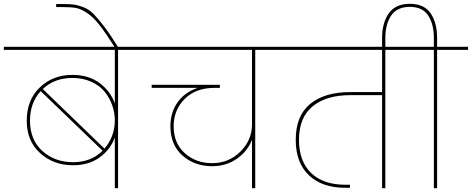

<svg xmlns="http://www.w3.org/2000/svg" viewBox="-55 -985 2470 1005"><path d="M546 0V-265Q523 -202 466.5 -161Q410 -120 327 -120Q225 -120 155 -183.5Q85 -247 85 -353Q85 -462 153.5 -527.5Q222 -593 324 -593Q409 -593 466 -550.5Q523 -508 546 -444V-724H-35V-740H725V-724H563V0ZM324 -577Q230 -577 169 -519L492 -207Q546 -271 546 -355Q546 -395 532.5 -433.5Q519 -472 493 -504.5Q467 -537 423 -557Q379 -577 324 -577ZM482 -196 158 -508Q102 -447 102 -353Q102 -253 167 -194.5Q232 -136 327 -136Q422 -136 482 -196Z M546 -737Q498 -813 465 -855Q432 -897 399.5 -918Q367 -939 342 -943.5Q317 -948 271 -948H239V-964H271Q310 -964 332 -961Q354 -958 382.5 -947Q411 -936 435.5 -911Q460 -886 491.5 -844.5Q523 -803 564 -737Z M655 -724V-740H1443V-724H1281V0H1264V-253Q1240 -192 1184 -153.5Q1128 -115 1056 -115Q963 -115 900 -171Q837 -227 837 -324Q837 -397 875 -450Q913 -503 980 -525H739V-541H1096V-525H1067Q970 -525 912 -467.5Q854 -410 854 -324Q854 -235 912.5 -183Q971 -131 1055 -131Q1143 -131 1203.5 -191.5Q1264 -252 1264 -333V-724Z M1373 -724V-740H2124V-724H1962V0H1945V-487H1779Q1653 -487 1581.5 -428.5Q1510 -370 1510 -253Q1510 -141 1573.5 -79.5Q1637 -18 1753 -18H1777V-2H1753Q1630 -2 1561.5 -68Q1493 -134 1493 -253Q1493 -379 1568.5 -441Q1644 -503 1779 -503H1945V-724Z M1945 -734V-786Q1945 -865 1980 -915Q2015 -965 2090 -965Q2165 -965 2199 -915.5Q2233 -866 2233 -786V-740H2395V-724H2233V0H2216V-724H2054V-740H2216V-786Q2216 -858 2186.5 -903.5Q2157 -949 2090 -949Q2023 -949 1992.5 -903.5Q1962 -858 1962 -786V-734Z"/></svg>

Font: SVN-Poppins Thin
Style: Regular
Weight: 100
Designer: Ninad Kale (Devanagari), Jonny Pinhorn (Latin)
Foundry: Indian Type Foundry
Version: Version 3.002 2017